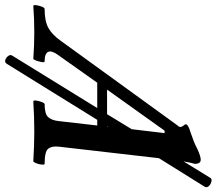

<svg xmlns="http://www.w3.org/2000/svg" viewBox="-148 -692 880 781"><g transform="rotate(90 292.5 -301.0)"><path d="M-74 4Q-79 4 -77.5 -7.5Q-76 -19 -71.5 -30.5Q-67 -42 -62 -42Q-12 -42 15.5 -57.5Q43 -73 67 -107L412 -583Q418 -588 418 -595Q418 -600 413 -606Q407 -613 407 -616Q407 -626 441 -636Q459 -642 475.5 -648.5Q492 -655 507 -663Q537 -677 551 -677Q568 -677 568 -653Q562 -632 558 -607L625 -716Q629 -723 640 -720.5Q651 -718 658.5 -710Q666 -702 661 -693L545 -507L498 -99Q495 -71 506.5 -56.5Q518 -42 568 -42Q572 -42 571 -30.5Q570 -19 565.5 -7.5Q561 4 557 4Q524 2 494 1Q464 0 437 0Q407 0 377 1Q347 2 314 4Q309 4 310.5 -7.5Q312 -19 316.5 -30.5Q321 -42 325 -42Q365 -42 378 -56.5Q391 -71 394 -99L412 -256H389L161 112Q155 121 145.5 118Q136 115 129.5 106.5Q123 98 127 91L341 -256H238L126 -98Q106 -71 112.5 -56.5Q119 -42 151 -42Q156 -42 154 -30.5Q152 -19 148 -7.5Q144 4 140 4Q113 2 86 1Q59 0 33 0Q6 0 -21 1Q-48 2 -74 4ZM433 -530 266 -296H366L427 -396L443 -530ZM416 -296 417 -300 414 -296Z"/></g></svg>

Font: Junicode SmExp
Style: Bold Italic
Weight: 700
Width: 6
Italic angle: -11°
Designer: Peter S. Baker
Version: Version 2.205; ttfautohint (v1.8.4)